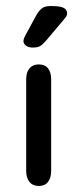

<svg xmlns="http://www.w3.org/2000/svg" viewBox="-20 -609 258 638"><path d="M67 -41Q67 -18 78 -4.5Q89 9 109 9Q129 9 139.5 -4.5Q150 -18 150 -41V-345Q150 -369 139.5 -382Q129 -395 109 -395Q89 -395 78 -382Q67 -369 67 -345ZM203 -564Q203 -572 198.5 -577.5Q194 -583 182.5 -586Q171 -589 149 -589Q131 -589 121 -582.5Q111 -576 101 -559L63 -489Q58 -479 58 -472Q58 -464 66 -457.5Q74 -451 89 -451Q104 -451 112.5 -455.5Q121 -460 134 -475L193 -545Q203 -556 203 -564Z"/></svg>

Font: Beiruti Medium
Style: Regular
Weight: 500
Designer: Arlette Boutros
Foundry: Boutros
Version: Version 1.41